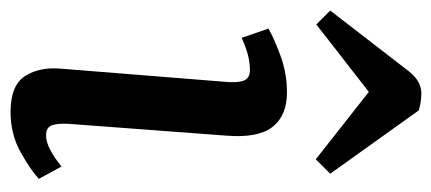

<svg xmlns="http://www.w3.org/2000/svg" viewBox="-276 -572 838 373"><g transform="rotate(90 143.5 -385.0)"><path d="M116 -410Q117 -432 112 -441.5Q107 -451 92 -451Q79 -451 64.5 -447.5Q50 -444 30 -435L12 -487Q31 -498 65 -510.5Q99 -523 136 -523Q181 -523 203 -495Q225 -467 220 -405L197 -98Q196 -77 200 -66Q204 -55 220 -55Q243 -55 280 -85L304 -41Q287 -25 252 -5.5Q217 14 174 14Q122 14 104 -14.5Q86 -43 90 -85ZM294 -607 266 -579 135 -682 4 -580 -23 -607 89 -752Q102 -770 113.5 -777Q125 -784 137 -784Q155 -784 171 -779Z"/></g></svg>

Font: Literata 12pt Medium
Style: Italic
Weight: 500
Italic angle: -2°
Designer: Latin by Veronika Burian and Jose Scaglione. Greek by Irene Vlachou. Cyrillic by Vera Evstafieva
Foundry: TypeTogether
Version: Version 3.002